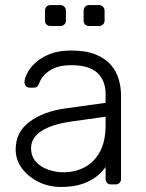

<svg xmlns="http://www.w3.org/2000/svg" viewBox="-20 -730 576 760"><path d="M221 10Q173 10 132.5 -10Q92 -30 67 -63.5Q42 -97 42 -139Q42 -207 97 -248Q152 -289 240 -301L398 -323V-358Q398 -411 365.5 -441.5Q333 -472 262 -472Q210 -472 178 -451.5Q146 -431 134 -398Q129 -383 115 -383H99Q87 -383 82 -389.5Q77 -396 77 -405Q77 -419 87.5 -440Q98 -461 120 -481.5Q142 -502 177 -516Q212 -530 262 -530Q321 -530 359.5 -514Q398 -498 419.5 -472.5Q441 -447 450 -416Q459 -385 459 -355V-22Q459 -12 453 -6Q447 0 437 0H420Q410 0 404 -6Q398 -12 398 -22V-69Q386 -51 364 -33Q342 -15 307.5 -2.5Q273 10 221 10ZM231 -48Q277 -48 315 -68Q353 -88 375.5 -129.5Q398 -171 398 -234V-268L269 -250Q187 -239 145 -212Q103 -185 103 -144Q103 -111 122 -90Q141 -69 170.5 -58.5Q200 -48 231 -48ZM333 -627Q323 -627 317 -633Q311 -639 311 -649V-687Q311 -697 317 -703.5Q323 -710 333 -710H371Q381 -710 387.5 -703.5Q394 -697 394 -687V-649Q394 -639 387.5 -633Q381 -627 371 -627ZM180 -627Q170 -627 164 -633Q158 -639 158 -649V-687Q158 -697 164 -703.5Q170 -710 180 -710H218Q228 -710 234.5 -703.5Q241 -697 241 -687V-649Q241 -639 234.5 -633Q228 -627 218 -627Z"/></svg>

Font: Rubik Light Light
Style: Regular
Weight: 300
Version: Version 2.101